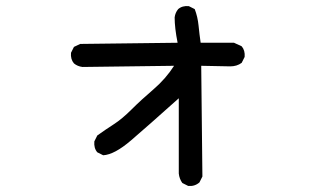

<svg xmlns="http://www.w3.org/2000/svg" viewBox="-20 -574 1040 635"><path d="M602.5 41 583 31.2Q573.2 17.6 571.3 0V-249Q468.8 -157.2 413.6 -109.9Q358.4 -62.5 321.3 -60.5L301.8 -70.3Q290 -84 292 -106.4L301.8 -126Q329.1 -145.5 356.4 -163.1Q383.8 -180.7 415 -211.9Q446.3 -243.2 487.3 -278.3Q528.3 -313.5 555.7 -356.4L252.9 -352.5Q236.3 -354.5 224.6 -364.3Q212.9 -377.9 214.8 -399.4L224.6 -418.9L245.1 -428.7L567.4 -432.6Q557.6 -481.4 557.6 -516.6Q559.6 -532.2 569.3 -543.9Q583 -555.7 604.5 -553.7L624 -543.9Q633.8 -518.6 636.7 -489.3Q639.6 -460 643.6 -432.6H753.9L779.3 -420.9Q791 -407.2 789.1 -385.7L779.3 -366.2Q763.7 -354.5 741.2 -354.5L645.5 -356.4L649.4 9.8L639.6 29.3Q624 43 602.5 41Z"/></svg>

Font: NaikaiFont
Style: Regular-Lite
Weight: 400
Version: Version 1.67